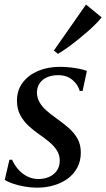

<svg xmlns="http://www.w3.org/2000/svg" viewBox="-20 -836 478 866"><path d="M352.5 -426H339.5Q332 -454 306.8 -475.5Q281.5 -497 242 -497Q215 -497 193.5 -488Q172 -479 159.8 -461.8Q147.5 -444.5 146.5 -420.5Q146.5 -396 157.8 -375.8Q169 -355.5 188.5 -338.2Q208 -321 232 -304Q263 -282 288.5 -260Q314 -238 329.2 -211.2Q344.5 -184.5 344.5 -148Q344.5 -109.5 328.5 -79.8Q312.5 -50 285 -30Q257.5 -10 222 0.2Q186.5 10.5 147 10.5Q119.5 10.5 89.8 5.2Q60 0 36 -8.5Q12 -17 1.5 -25L22.5 -115.5H34.5Q44.5 -92.5 61.8 -72.5Q79 -52.5 102.5 -40.5Q126 -28.5 153.5 -28.5Q179 -28.5 200.8 -37.8Q222.5 -47 236 -65.8Q249.5 -84.5 249.5 -111.5Q249.5 -137.5 236.2 -158Q223 -178.5 201.8 -196Q180.5 -213.5 156 -230.5Q133.5 -246 110.5 -266.8Q87.5 -287.5 72 -315.8Q56.5 -344 56.5 -381.5Q56.5 -429 82.2 -463.2Q108 -497.5 151.8 -516Q195.5 -534.5 249.5 -534.5Q275 -534.5 298.8 -531.8Q322.5 -529 341.8 -524.8Q361 -520.5 372 -516ZM223 -608 368 -815.5 438.5 -757.5Q427.5 -744 410.8 -727Q394 -710 373 -691.8Q352 -673.5 329.2 -655.2Q306.5 -637 284 -621Q261.5 -605 241.5 -593Z"/></svg>

Font: Merriweather 96pt
Style: Italic
Weight: 400
Italic angle: -7.8°
Version: Version 2.101